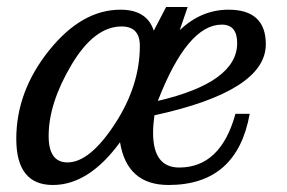

<svg xmlns="http://www.w3.org/2000/svg" viewBox="-20 -523 827 553"><path d="M465.3 9.8Q345.7 9.8 325.7 -113.3Q235.8 9.8 132.3 9.8Q26.9 9.8 26.9 -123Q26.9 -259.8 121.1 -377.4Q215.3 -495.1 327.1 -495.1Q403.3 -495.1 422.9 -434.6L458.5 -502.9H520.5L497.6 -436Q559.6 -495.1 638.2 -495.1Q745.6 -495.1 745.6 -395.5Q745.6 -260.7 424.8 -190.9Q420.9 -163.1 420.9 -140.6Q420.9 -40.5 496.1 -40.5Q615.7 -40.5 658.2 -195.3H699.2Q662.6 9.8 465.3 9.8ZM174.3 -55.2Q238.3 -55.2 310.5 -165.5Q382.8 -275.9 382.8 -391.1Q382.8 -446.8 330.1 -446.8Q251.5 -446.8 185.8 -336.2Q120.1 -225.6 120.1 -131.3Q120.1 -55.2 174.3 -55.2ZM434.6 -232.4Q663.1 -285.6 663.1 -398.9Q663.1 -452.1 618.7 -452.1Q520 -452.1 434.6 -232.4Z"/></svg>

Font: Munson
Style: Italic
Weight: 400
Italic angle: -12°
Designer: Paul James MIller
Foundry: High-Logic / Made with FontCreator
Version: Version 2.10;May 5, 2019;FontCreator 11.5.0.2430 64-bit